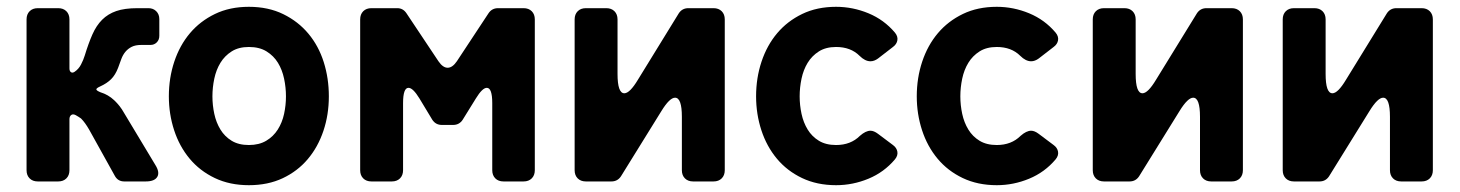

<svg xmlns="http://www.w3.org/2000/svg" viewBox="-20 -533 4288 564"><path d="M58 -33V-476Q58 -491 67 -500Q76 -509 91 -509H151Q166 -509 175 -500Q184 -491 184 -476V-332Q184 -324 188.5 -321Q193 -318 199 -322Q211 -330 218 -343.5Q225 -357 229 -370Q240 -406 251.5 -432Q263 -458 280 -475Q297 -492 321.5 -500.5Q346 -509 384 -509H416Q430 -509 439 -500Q448 -491 448 -477V-428Q448 -416 440.5 -408.5Q433 -401 422 -401H395Q378 -401 367 -395.5Q356 -390 348.5 -381Q341 -372 336.5 -360Q332 -348 327 -334Q319 -313 306.5 -300.5Q294 -288 274 -279Q263 -274 263 -270.5Q263 -267 275 -262Q298 -255 315.5 -238.5Q333 -222 344 -202L436 -49Q450 -27 442 -13.5Q434 0 408 0H345Q326 0 317 -17L242 -152Q230 -173 218 -185Q211 -190 202 -195Q194 -199 189 -195Q184 -191 184 -183V-33Q184 -18 175 -9Q166 0 151 0H91Q76 0 67 -9Q58 -18 58 -33Z M711 11Q655 11 611 -10Q567 -31 537 -67Q507 -103 491.5 -150.5Q476 -198 476 -250Q476 -304 492 -352Q508 -400 538 -435.5Q568 -471 611.5 -492Q655 -513 711 -513Q768 -513 812 -491.5Q856 -470 886 -434Q916 -398 931 -350.5Q946 -303 946 -250Q946 -196 930 -148.5Q914 -101 884 -65.5Q854 -30 810.5 -9.5Q767 11 711 11ZM711 -107Q741 -107 762 -119.5Q783 -132 796 -152.5Q809 -173 814.5 -198.5Q820 -224 820 -250Q820 -276 814.5 -302Q809 -328 796.5 -348.5Q784 -369 763 -382Q742 -395 711 -395Q681 -395 660.5 -382Q640 -369 627.5 -348.5Q615 -328 609.5 -302Q604 -276 604 -250Q604 -224 609.5 -198.5Q615 -173 627.5 -152.5Q640 -132 660.5 -119.5Q681 -107 711 -107Z M1038 -33V-476Q1038 -491 1047 -500Q1056 -509 1071 -509H1147Q1164 -509 1174 -494L1268 -353Q1281 -334 1295 -334Q1309 -334 1322 -353L1415 -494Q1425 -509 1443 -509H1518Q1533 -509 1542 -500Q1551 -491 1551 -476V-33Q1551 -18 1542 -9Q1533 0 1518 0H1459Q1444 0 1435 -9Q1426 -18 1426 -33V-230Q1426 -275 1410 -275Q1397 -275 1378 -244L1339 -181Q1329 -166 1311 -166H1278Q1260 -166 1250 -181L1212 -244Q1193 -275 1180 -275Q1164 -275 1164 -230V-33Q1164 -18 1155 -9Q1146 0 1131 0H1071Q1056 0 1047 -9Q1038 -18 1038 -33Z M1668 -33V-476Q1668 -491 1677 -500Q1686 -509 1701 -509H1761Q1776 -509 1785 -500Q1794 -491 1794 -476V-316Q1794 -259 1814 -259Q1830 -259 1854 -299L1974 -494Q1984 -509 2002 -509H2076Q2091 -509 2100 -500Q2109 -491 2109 -476V-33Q2109 -18 2100 -9Q2091 0 2076 0H2016Q2001 0 1992 -9Q1983 -18 1983 -33V-190Q1983 -246 1963 -246Q1947 -246 1923 -207L1804 -15Q1794 0 1776 0H1701Q1686 0 1677 -9Q1668 -18 1668 -33Z M2436 11Q2380 11 2336 -10Q2292 -31 2262 -67Q2232 -103 2216.5 -150.5Q2201 -198 2201 -250Q2201 -304 2217 -352Q2233 -400 2263 -435.5Q2293 -471 2336.5 -492Q2380 -513 2436 -513Q2485 -513 2531 -494Q2577 -475 2609 -437Q2618 -426 2616 -414.5Q2614 -403 2603 -395L2559 -361Q2548 -353 2537 -353Q2521 -353 2505 -369Q2479 -395 2436 -395Q2406 -395 2385.5 -382Q2365 -369 2352.5 -348.5Q2340 -328 2334.5 -302Q2329 -276 2329 -250Q2329 -224 2334.5 -198.5Q2340 -173 2352.5 -152.5Q2365 -132 2385.5 -119.5Q2406 -107 2436 -107Q2479 -107 2506 -134Q2523 -149 2537 -149Q2547 -149 2559 -140L2603 -107Q2614 -99 2616 -87.5Q2618 -76 2609 -65Q2577 -27 2531 -8Q2485 11 2436 11Z M2908 11Q2852 11 2808 -10Q2764 -31 2734 -67Q2704 -103 2688.5 -150.5Q2673 -198 2673 -250Q2673 -304 2689 -352Q2705 -400 2735 -435.5Q2765 -471 2808.5 -492Q2852 -513 2908 -513Q2957 -513 3003 -494Q3049 -475 3081 -437Q3090 -426 3088 -414.5Q3086 -403 3075 -395L3031 -361Q3020 -353 3009 -353Q2993 -353 2977 -369Q2951 -395 2908 -395Q2878 -395 2857.5 -382Q2837 -369 2824.5 -348.5Q2812 -328 2806.5 -302Q2801 -276 2801 -250Q2801 -224 2806.5 -198.5Q2812 -173 2824.5 -152.5Q2837 -132 2857.5 -119.5Q2878 -107 2908 -107Q2951 -107 2978 -134Q2995 -149 3009 -149Q3019 -149 3031 -140L3075 -107Q3086 -99 3088 -87.5Q3090 -76 3081 -65Q3049 -27 3003 -8Q2957 11 2908 11Z M3190 -33V-476Q3190 -491 3199 -500Q3208 -509 3223 -509H3283Q3298 -509 3307 -500Q3316 -491 3316 -476V-316Q3316 -259 3336 -259Q3352 -259 3376 -299L3496 -494Q3506 -509 3524 -509H3598Q3613 -509 3622 -500Q3631 -491 3631 -476V-33Q3631 -18 3622 -9Q3613 0 3598 0H3538Q3523 0 3514 -9Q3505 -18 3505 -33V-190Q3505 -246 3485 -246Q3469 -246 3445 -207L3326 -15Q3316 0 3298 0H3223Q3208 0 3199 -9Q3190 -18 3190 -33Z M3748 -33V-476Q3748 -491 3757 -500Q3766 -509 3781 -509H3841Q3856 -509 3865 -500Q3874 -491 3874 -476V-316Q3874 -259 3894 -259Q3910 -259 3934 -299L4054 -494Q4064 -509 4082 -509H4156Q4171 -509 4180 -500Q4189 -491 4189 -476V-33Q4189 -18 4180 -9Q4171 0 4156 0H4096Q4081 0 4072 -9Q4063 -18 4063 -33V-190Q4063 -246 4043 -246Q4027 -246 4003 -207L3884 -15Q3874 0 3856 0H3781Q3766 0 3757 -9Q3748 -18 3748 -33Z"/></svg>

Font: Higure Gothic Black
Style: Regular
Weight: 900
Designer: Yoshimichi Ohira
Foundry: Positype
Version: Version 1.000